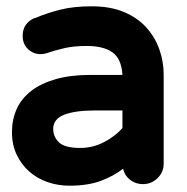

<svg xmlns="http://www.w3.org/2000/svg" viewBox="-20 -560 595 610"><path d="M18 -140Q18 -180 33 -213.5Q48 -247 79 -271Q110 -295 157 -308.5Q204 -322 268 -322H369Q366 -373 337.5 -393.5Q309 -414 255 -414Q215 -414 184.5 -407Q154 -400 128 -391Q119 -388 109 -388Q86 -388 69 -404Q52 -420 52 -446Q52 -486 90 -503V-502Q127 -518 170.5 -529Q214 -540 271 -540Q331 -540 374.5 -521.5Q418 -503 445.5 -472Q473 -441 486.5 -402.5Q500 -364 500 -323V-40Q500 -13 480.5 6Q461 25 434 25Q411 25 393.5 11.5Q376 -2 371 -24Q342 -1 300.5 14.5Q259 30 201 30Q164 30 131 18.5Q98 7 73 -15Q48 -37 33 -68.5Q18 -100 18 -140ZM235 -90Q275 -90 310.5 -108.5Q346 -127 369 -153V-209H280Q219 -209 184 -195.5Q149 -182 149 -150Q149 -126 167 -108Q185 -90 235 -90Z"/></svg>

Font: Varela Round Precious
Style: Bold
Weight: 700
Version: Version 1.000